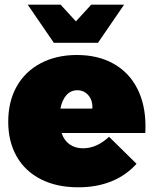

<svg xmlns="http://www.w3.org/2000/svg" viewBox="-20 -789 653 817"><path d="M599 -252Q599 -233 598 -223H242Q253 -191 276.5 -174.5Q300 -158 333 -158Q392 -158 444 -207L561 -92Q517 -43 454.5 -17.5Q392 8 313 8Q221 8 153.5 -26.5Q86 -61 50.5 -124Q15 -187 15 -271Q15 -357 51 -421Q87 -485 153.5 -520Q220 -555 307 -555Q397 -555 463 -518Q529 -481 564 -412.5Q599 -344 599 -252ZM309 -405Q281 -405 262.5 -384Q244 -363 237 -327H373Q375 -361 356.5 -383Q338 -405 309 -405ZM368 -769H508L397 -607H209L98 -769H238L303 -698Z"/></svg>

Font: Argentum Sans Black
Style: Regular
Weight: 900
Designer: Julieta Ulanovsky (Modified by Cristiano Sobral)
Foundry: Julieta Ulanovsky
Version: Version 1.000; ttfautohint (v1.5.65-e2d9)